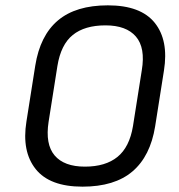

<svg xmlns="http://www.w3.org/2000/svg" viewBox="-20 -687 669 719"><path d="M289 12Q166 12 113.5 -54Q61 -120 79 -232L112 -441Q130 -554 197 -610.5Q264 -667 384 -667Q507 -667 559.5 -601.5Q612 -536 594 -423L561 -214Q543 -102 476 -45Q409 12 289 12ZM298 -63Q375 -63 420 -99.5Q465 -136 478 -215L511 -424Q525 -508 489 -550Q453 -592 375 -592Q297 -592 252.5 -556Q208 -520 195 -440L162 -231Q149 -147 184.5 -105Q220 -63 298 -63Z"/></svg>

Font: Sofia Sans Hairline
Style: Italic
Weight: 1
Italic angle: -9°
Designer: Botio Nikoltchev, Ani Petrova
Foundry: lettersoup
Version: Version 4.102